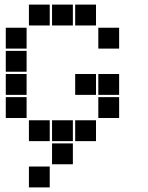

<svg xmlns="http://www.w3.org/2000/svg" viewBox="-20 -615 640 830"><path d="M106 -595Q105 -595 105 -595Q105 -595 105 -594V-506Q105 -505 105 -505Q105 -505 106 -505H194Q195 -505 195 -505Q195 -505 195 -506V-594Q195 -595 195 -595Q195 -595 194 -595ZM206 -595Q205 -595 205 -595Q205 -595 205 -594V-506Q205 -505 205 -505Q205 -505 206 -505H294Q295 -505 295 -505Q295 -505 295 -506V-594Q295 -595 295 -595Q295 -595 294 -595ZM306 -595Q305 -595 305 -595Q305 -595 305 -594V-506Q305 -505 305 -505Q305 -505 306 -505H394Q395 -505 395 -505Q395 -505 395 -506V-594Q395 -595 395 -595Q395 -595 394 -595ZM6 -495Q5 -495 5 -495Q5 -495 5 -494V-406Q5 -405 5 -405Q5 -405 6 -405H94Q95 -405 95 -405Q95 -405 95 -406V-494Q95 -495 95 -495Q95 -495 94 -495ZM406 -495Q405 -495 405 -495Q405 -495 405 -494V-406Q405 -405 405 -405Q405 -405 406 -405H494Q495 -405 495 -405Q495 -405 495 -406V-494Q495 -495 495 -495Q495 -495 494 -495ZM6 -395Q5 -395 5 -395Q5 -395 5 -394V-306Q5 -305 5 -305Q5 -305 6 -305H94Q95 -305 95 -305Q95 -305 95 -306V-394Q95 -395 95 -395Q95 -395 94 -395ZM6 -295Q5 -295 5 -295Q5 -295 5 -294V-206Q5 -205 5 -205Q5 -205 6 -205H94Q95 -205 95 -205Q95 -205 95 -206V-294Q95 -295 95 -295Q95 -295 94 -295ZM306 -295Q305 -295 305 -295Q305 -295 305 -294V-206Q305 -205 305 -205Q305 -205 306 -205H394Q395 -205 395 -205Q395 -205 395 -206V-294Q395 -295 395 -295Q395 -295 394 -295ZM406 -295Q405 -295 405 -295Q405 -295 405 -294V-206Q405 -205 405 -205Q405 -205 406 -205H494Q495 -205 495 -205Q495 -205 495 -206V-294Q495 -295 495 -295Q495 -295 494 -295ZM6 -195Q5 -195 5 -195Q5 -195 5 -194V-106Q5 -105 5 -105Q5 -105 6 -105H94Q95 -105 95 -105Q95 -105 95 -106V-194Q95 -195 95 -195Q95 -195 94 -195ZM406 -195Q405 -195 405 -195Q405 -195 405 -194V-106Q405 -105 405 -105Q405 -105 406 -105H494Q495 -105 495 -105Q495 -105 495 -106V-194Q495 -195 495 -195Q495 -195 494 -195ZM106 -95Q105 -95 105 -95Q105 -95 105 -94V-6Q105 -5 105 -5Q105 -5 106 -5H194Q195 -5 195 -5Q195 -5 195 -6V-94Q195 -95 195 -95Q195 -95 194 -95ZM206 -95Q205 -95 205 -95Q205 -95 205 -94V-6Q205 -5 205 -5Q205 -5 206 -5H294Q295 -5 295 -5Q295 -5 295 -6V-94Q295 -95 295 -95Q295 -95 294 -95ZM306 -95Q305 -95 305 -95Q305 -95 305 -94V-6Q305 -5 305 -5Q305 -5 306 -5H394Q395 -5 395 -5Q395 -5 395 -6V-94Q395 -95 395 -95Q395 -95 394 -95ZM206 5Q205 5 205 5Q205 5 205 6V94Q205 95 205 95Q205 95 206 95H294Q295 95 295 95Q295 95 295 94V6Q295 5 295 5Q295 5 294 5ZM106 105Q105 105 105 105Q105 105 105 106V194Q105 195 105 195Q105 195 106 195H194Q195 195 195 195Q195 195 195 194V106Q195 105 195 105Q195 105 194 105Z"/></svg>

Font: Doto Black
Style: Regular
Weight: 900
Version: Version 1.000